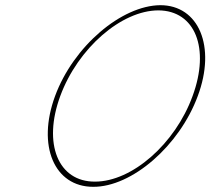

<svg xmlns="http://www.w3.org/2000/svg" viewBox="-20 -730 811 740"><path d="M192.3 -360C263.1 -552 448.9 -709 598 -710C745.9 -710 813.7 -551 742.3 -360C671.5 -168 488.3 -9 339 -10C189.4 -10 121.5 -168 192.3 -360ZM212.3 -360C144.4 -176 204.1 -29 346.4 -30C488.4 -30 655 -175 722.3 -360C790.1 -544 732.2 -689 590.7 -690C447.9 -690 280.1 -544 212.3 -360Z"/></svg>

Font: Nordica Plus
Style: NordicaClassicUltLtCondObl
Weight: 300
Version: Version 1.01